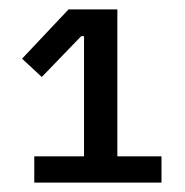

<svg xmlns="http://www.w3.org/2000/svg" viewBox="-20 -718 395 409"><path d="M53 -329V-385H159V-641H153L69 -554L27 -593L126 -698H230V-385H324V-329Z"/></svg>

Font: IBM Plex Sans Thai Looped Text
Style: Regular
Weight: 450
Designer: Mike Abbink, Paul van der Laan, Pieter van Rosmalen, Ben Mitchell, Mark Frömberg
Foundry: Bold Monday
Version: Version 1.1